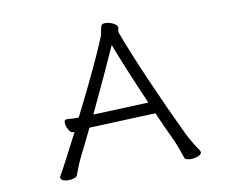

<svg xmlns="http://www.w3.org/2000/svg" viewBox="-78 -816 1156 929"><g transform="rotate(-10 500.0 -351.0)"><path d="M268 -99Q258 -79 248 -55Q238 -31 231 -10Q228 -2 215 2.5Q202 7 186 7Q171 7 160 2Q149 -3 149 -12Q149 -18 153 -23Q168 -47 256 -218H248Q237 -218 227 -236Q217 -254 217 -270Q217 -285 228 -285H230Q238 -285 247.5 -284Q257 -283 269 -283H288Q413 -531 462 -653Q465 -661 467 -676Q471 -700 475 -705Q480 -711 494 -711Q511 -711 529 -702.5Q547 -694 551 -684L552 -680Q552 -675 550.5 -670Q549 -665 549 -660Q549 -655 550 -653Q591 -543 653.5 -400Q716 -257 779 -125Q787 -107 804 -77.5Q821 -48 837 -26Q841 -18 841 -16Q841 -5 824 2Q807 9 788 9Q776 9 767 6Q758 3 757 -3Q737 -63 721 -98Q687 -169 657 -239L337 -226L330 -225Q293 -148 268 -99ZM506 -601Q454 -484 360 -285L632 -296Q543 -502 506 -601Z"/></g></svg>

Font: Iansui
Style: Regular
Weight: 400
Designer: But Ko / Fontworks Inc.
Foundry: zi-hi.com / Fontworks Inc.
Version: Version 1.002